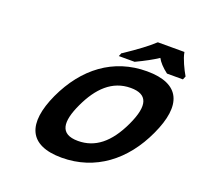

<svg xmlns="http://www.w3.org/2000/svg" viewBox="-156 -1099 1313 1278"><g transform="rotate(20 500.0 -460.5)"><path d="M224 -359C120 -132 172 10 409 10C646 10 830 -131 934 -358C1040 -586 986 -725 748 -725C510 -725 330 -587 224 -359ZM758 -358C686 -204 593 -132 473 -132C342 -132 336 -221 400 -358C464 -495 553 -584 684 -584C803 -584 830 -512 758 -358ZM937 -931H749L744 -927C706 -891 642 -843 551 -782L546 -780L536 -756H649L650 -757C711 -786 761 -813 800 -839C813 -814 839 -785 876 -757L878 -756H990L1000 -780L999 -782C978 -817 944 -888 938 -927Z"/></g></svg>

Font: Passageway
Style: BdSuIt
Weight: 700
Foundry: Ascender Corporation
Version: Version 1.11